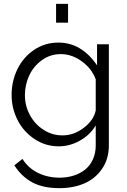

<svg xmlns="http://www.w3.org/2000/svg" viewBox="-20 -750 658 993"><path d="M270 -632.8V-730H332V-632.8ZM40 -258.8Q40 -331.1 70.3 -392.8Q100.6 -454.6 156.5 -492.2Q212.4 -529.8 282.2 -529.8Q401.4 -529.8 481.9 -412.1V-521H543V2Q543 72.3 507.8 123.3Q472.7 174.3 415.8 198.7Q358.9 223.1 288.1 223.1Q202.1 223.1 146.5 192.9Q90.8 162.6 54.2 105L96.2 71.8Q126 119.6 176.8 144.3Q227.5 168.9 288.1 168.9Q326.7 168.9 360.1 158.4Q393.6 147.9 419.4 127.7Q445.3 107.4 460.2 75Q475.1 42.5 475.1 2V-101.1Q445.3 -51.8 393.1 -22.5Q340.8 6.8 284.2 6.8Q214.8 6.8 158.2 -31Q101.6 -68.8 70.8 -129.4Q40 -189.9 40 -258.8ZM475.1 -179.2V-339.8Q453.6 -396.5 402.3 -433.3Q351.1 -470.2 294.9 -470.2Q239.3 -470.2 195.8 -438.2Q152.3 -406.2 130.6 -358.4Q108.9 -310.5 108.9 -257.8Q108.9 -202.6 134.8 -154.8Q160.6 -106.9 205.6 -78.4Q250.5 -49.8 303.2 -49.8Q362.8 -49.8 414.3 -89.8Q465.8 -129.9 475.1 -179.2Z"/></svg>

Font: Rawline
Style: Regular
Weight: 400
Designer: Matt McInerney, Pablo Impallari, Rodrigo Fuenzalida
Foundry: Matt McInerney, Pablo Impallari, Rodrigo Fuenzalida
Version: Version 4.020;PS 004.020;hotconv 1.0.88;makeotf.lib2.5.64775